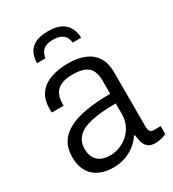

<svg xmlns="http://www.w3.org/2000/svg" viewBox="-178 -822 843 934"><g transform="rotate(-30 243.5 -355.0)"><path d="M183 12Q153 12 126 4Q99 -4 78.5 -21Q58 -38 46 -65.5Q34 -93 34 -131Q34 -180 55 -213.5Q76 -247 116.5 -267.5Q157 -288 215.5 -297.5Q274 -307 348 -307V-381Q348 -413 338 -435Q328 -457 303.5 -468.5Q279 -480 236 -480Q191 -480 166.5 -466.5Q142 -453 132.5 -431Q123 -409 123 -383V-370H57Q56 -374 56 -379Q56 -384 56 -391Q56 -443 80 -475.5Q104 -508 146.5 -523Q189 -538 243 -538Q298 -538 337 -521.5Q376 -505 396.5 -472Q417 -439 417 -388V-82Q417 -63 424 -55.5Q431 -48 443 -48H482V-3Q468 3 452 7Q436 11 419 11Q394 11 380 0Q366 -11 360 -30Q354 -49 352 -72H346Q329 -46 304.5 -27.5Q280 -9 249.5 1.5Q219 12 183 12ZM199 -47Q226 -47 252.5 -57Q279 -67 300.5 -86Q322 -105 335 -132.5Q348 -160 348 -194V-253Q264 -253 210.5 -241Q157 -229 131.5 -203Q106 -177 106 -136Q106 -105 118 -85.5Q130 -66 150.5 -56.5Q171 -47 199 -47ZM236 -722Q286 -722 313 -706Q340 -690 351 -665Q362 -640 362 -614H315Q314 -625 308 -639.5Q302 -654 285.5 -664Q269 -674 237 -674Q207 -674 191 -664Q175 -654 169 -639.5Q163 -625 161 -614H114Q114 -640 124 -665Q134 -690 161 -706Q188 -722 236 -722Z"/></g></svg>

Font: Archivo SemiCondensed Light
Style: Regular
Weight: 300
Width: 4
Designer: Hector Gatti
Foundry: Omnibus-Type
Version: Version 2.001